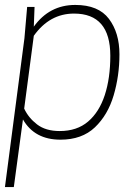

<svg xmlns="http://www.w3.org/2000/svg" viewBox="-27 -558 566 778"><path d="M29 200H-7L72 -403L83 -530H113L110 -450Q173 -538 278 -538Q372 -538 414.5 -481.5Q457 -425 457 -338Q457 -251 433.5 -171.5Q410 -92 357.5 -42Q305 8 218 8Q113 8 66 -74ZM215 -27Q285 -27 330 -65.5Q375 -104 397.5 -172.5Q420 -241 420 -332Q420 -503 273 -503Q174 -503 110 -413L71 -118Q88 -81 123 -54Q158 -27 215 -27Z"/></svg>

Font: Tanohe Sans ExtraLight
Style: Italic
Weight: 200
Designer: Village Type and Design LLC & Cristiano Sobral
Foundry: Cooper Hewitt Smithsonian Design Museum
Version: Version 1.00;September 29, 2021;FontCreator 13.0.0.2655 64-b